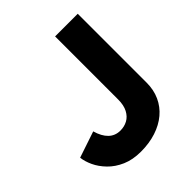

<svg xmlns="http://www.w3.org/2000/svg" viewBox="-198 -825 965 965"><g transform="rotate(-45 285.0 -342.5)"><path d="M247 15Q189 15 145.5 -4Q102 -23 72.5 -53.5Q43 -84 27.5 -117.5Q12 -151 9 -180L149 -227Q162 -181 187 -157Q212 -133 249 -133Q277 -133 300 -145.5Q323 -158 337 -184.5Q351 -211 351 -252V-700H512V-210Q512 -159 493 -117.5Q474 -76 439 -46.5Q404 -17 355 -1Q306 15 247 15Z"/></g></svg>

Font: Figtree ExtraBold
Style: Regular
Weight: 800
Designer: Erik Kennedy
Foundry: Erik Kennedy
Version: Version 2.002